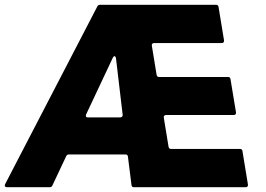

<svg xmlns="http://www.w3.org/2000/svg" viewBox="-63 -783 1111 803"><path d="M-35 0Q-40 0 -42 -3.5Q-44 -7 -42 -12L344 -756Q347 -763 356 -763H840Q850 -763 851 -754L874 -614V-612Q874 -608 871.5 -605.5Q869 -603 865 -603H581Q577 -603 574 -600Q571 -597 572 -592L592 -470Q594 -461 602 -461H891Q900 -461 901 -452L924 -313V-311Q924 -307 921.5 -304.5Q919 -302 915 -302H631Q627 -302 624 -299Q621 -296 622 -291L642 -169Q644 -160 652 -160H941Q950 -160 951 -151L974 -11V-9Q974 -5 971.5 -2.5Q969 0 965 0H497Q488 0 487 -9L472 -128Q471 -137 462 -137H225Q217 -137 214 -130L156 -7Q153 0 144 0ZM440 -292Q445 -292 448 -295.5Q451 -299 450 -303L422 -540Q420 -548 416 -548Q412 -548 409 -542L297 -304Q296 -302 296 -299Q296 -292 304 -292Z"/></svg>

Font: Open Sauce Two Black Italic
Style: Regular
Weight: 900
Italic angle: -10°
Designer: Alfredo Marco Pradil
Foundry: Creative Sauce Fz LLC
Version: Version 1.477